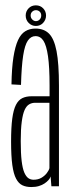

<svg xmlns="http://www.w3.org/2000/svg" viewBox="-20 -714 278 736"><path d="M100 3Q116.5 3 129 -0.8Q141.5 -4.5 150.8 -10.8Q160 -17 166 -23.8Q172 -30.5 174 -37.5L177 0H206V-385.5Q206 -470.5 196.8 -518Q187.5 -565.5 168 -585Q148.5 -604.5 116 -604.5Q93.5 -604.5 76.8 -594.2Q60 -584 49 -560Q38 -536 31.5 -494.8Q25 -453.5 24 -390.5L60.5 -388.5Q62.5 -460 68.8 -500.8Q75 -541.5 86.8 -558.5Q98.5 -575.5 116 -575.5Q135 -575.5 146.5 -557.8Q158 -540 164 -498.5Q170 -457 170 -385.5V-345H101Q80.5 -345 65.5 -337.8Q50.5 -330.5 41 -311.8Q31.5 -293 27 -259.2Q22.5 -225.5 22.5 -171.5Q22.5 -116 27.2 -81.5Q32 -47 41.8 -28.8Q51.5 -10.5 65.8 -3.8Q80 3 100 3ZM108.5 -25Q97.5 -25 88.8 -31Q80 -37 73.2 -52.5Q66.5 -68 63 -97Q59.5 -126 59.5 -173Q59.5 -219 63.5 -248.2Q67.5 -277.5 74.5 -292.8Q81.5 -308 91.8 -314Q102 -320 114.5 -320H169.5V-69.5Q167.5 -61 159.5 -50.5Q151.5 -40 138.8 -32.5Q126 -25 108.5 -25ZM117.5 -614.5Q134.5 -614.5 145.5 -626.5Q156.5 -638.5 156.5 -654.5Q156.5 -670.5 145.5 -682Q134.5 -693.5 117.5 -693.5Q100.5 -693.5 89.5 -682Q78.5 -670.5 78.5 -654.5Q78.5 -637.5 90 -626Q101.5 -614.5 117.5 -614.5ZM117.5 -633Q110 -633 103.8 -639.2Q97.5 -645.5 97.5 -654.5Q97.5 -664 103.8 -669.5Q110 -675 117.5 -675Q126 -675 132 -669.5Q138 -664 138 -654.5Q138 -645.5 132 -639.2Q126 -633 117.5 -633Z"/></svg>

Font: Anybody ExtraCondensed ExtraLight
Style: Regular
Weight: 250
Width: 2
Version: Version 1.113;gftools[0.9.25]